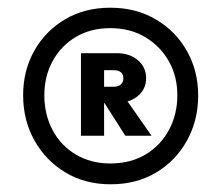

<svg xmlns="http://www.w3.org/2000/svg" viewBox="-20 -742 574 498"><path d="M267 -264Q201 -264 150 -294.5Q99 -325 69.5 -377.5Q40 -430 40 -495Q40 -559 69 -610.5Q98 -662 149 -692Q200 -722 266 -722Q333 -722 384.5 -691.5Q436 -661 465 -609.5Q494 -558 494 -494Q494 -430 465 -377.5Q436 -325 385 -294.5Q334 -264 267 -264ZM190 -390V-604H250V-390ZM305 -390 247 -481 301 -493 373 -390ZM266 -318Q318 -318 357 -341Q396 -364 418 -404.5Q440 -445 440 -495Q440 -544 418 -583Q396 -622 357 -645.5Q318 -669 266 -669Q215 -669 176.5 -646Q138 -623 116.5 -583.5Q95 -544 95 -495Q95 -445 116.5 -404.5Q138 -364 177 -341Q216 -318 266 -318ZM238 -475V-517H275Q287 -517 293.5 -523Q300 -529 300 -539Q300 -549 293.5 -554.5Q287 -560 275 -560H238V-604H284Q316 -604 337.5 -586Q359 -568 359 -539Q359 -511 337.5 -493Q316 -475 281 -475Z"/></svg>

Font: Outfit Thin Black
Style: Regular
Weight: 900
Version: Version 1.100;gftools[0.9.27]